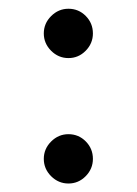

<svg xmlns="http://www.w3.org/2000/svg" viewBox="-20 -422 314 441"><path d="M137.2 -401.9Q160.6 -401.9 177 -385.3Q193.4 -368.7 193.4 -345.2Q193.4 -322.3 176.8 -305.4Q160.2 -288.6 137.2 -288.6Q114.3 -288.6 97.4 -305.4Q80.6 -322.3 80.6 -345.2Q80.6 -368.2 97.4 -385Q114.3 -401.9 137.2 -401.9ZM137.2 -113.8Q160.6 -113.8 177 -97.2Q193.4 -80.6 193.4 -57.1Q193.4 -34.2 176.8 -17.3Q160.2 -0.5 137.2 -0.5Q114.3 -0.5 97.4 -17.3Q80.6 -34.2 80.6 -57.1Q80.6 -80.1 97.4 -96.9Q114.3 -113.8 137.2 -113.8Z"/></svg>

Font: Sahel Light FD
Style: Light-FD
Weight: 300
Foundry: Saber Rastikerdar (saber.rastikerdar@gmail.com)
Version: Version 3.3.0